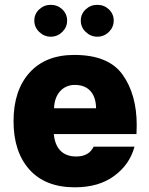

<svg xmlns="http://www.w3.org/2000/svg" viewBox="-20 -778 622 803"><path d="M550.8 -217.3C551.3 -230 551.8 -242.2 551.8 -254.4C551.8 -339.8 532.2 -410.6 492.7 -465.8C453.1 -521 385.7 -548.3 290.5 -548.3C210.4 -548.3 147.9 -523.4 103.5 -474.1C59.1 -424.8 36.6 -356.9 36.6 -271.5C36.6 -185.1 59.1 -117.7 103.5 -68.4C147.9 -19 211.4 5.4 293 5.4C360.4 5.4 415.5 -10.7 458.5 -43C501.5 -74.7 529.3 -115.2 542.5 -164.6H371.6C358.4 -137.2 334.5 -123.5 298.8 -123.5C240.7 -123.5 210.4 -158.7 205.1 -217.3ZM206.1 -325.2C207.5 -383.3 241.7 -422.9 293 -422.9C351.6 -422.9 381.3 -384.3 381.8 -325.2ZM123.5 -691.9C123.5 -673.3 130.4 -657.7 144 -644.5C157.7 -631.3 173.8 -624.5 192.4 -624.5C210.9 -624.5 227.1 -631.3 240.7 -644.5C253.9 -657.7 260.7 -673.3 260.7 -691.9C260.7 -710.4 253.9 -726.1 240.7 -738.8C227.1 -751.5 210.9 -757.8 192.4 -757.8C173.8 -757.8 157.7 -751.5 144 -738.8C130.4 -726.1 123.5 -710.4 123.5 -691.9ZM317.9 -691.9C317.9 -673.3 324.7 -657.7 338.4 -644.5C352.1 -631.3 368.2 -624.5 387.2 -624.5C405.8 -624.5 421.9 -631.3 435.5 -644.5C448.7 -657.7 455.6 -673.3 455.6 -691.9C455.6 -710.4 448.7 -726.1 435.5 -738.8C421.9 -751.5 405.8 -757.8 387.2 -757.8C368.2 -757.8 352.1 -751.5 338.4 -738.8C324.7 -726.1 317.9 -710.4 317.9 -691.9Z"/></svg>

Font: Estedad ExtraBold
Style: Regular
Weight: 800
Designer: Amin Abedi
Version: Version 7.3